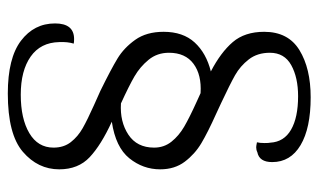

<svg xmlns="http://www.w3.org/2000/svg" viewBox="-186 -558 835 504"><g transform="rotate(90 232.0 -305.5)"><path d="M41 -32Q41 -82 82 -82Q90 -82 94 -81Q89 -65 90 -43Q91 6 128 32Q165 58 228 58Q291 58 329 35.5Q367 13 367 -28Q367 -55 352.5 -73.5Q338 -92 316 -104.5Q294 -117 256 -134Q249 -137 218 -151Q161 -179 133 -196Q105 -213 84 -242.5Q63 -272 63 -317Q63 -368 91 -398.5Q119 -429 167 -441Q117 -467 90 -498.5Q63 -530 63 -581Q63 -644 111 -673.5Q159 -703 235 -703Q316 -703 360.5 -676.5Q405 -650 405 -602Q405 -568 379 -563Q373 -560 366 -560Q363 -560 353 -562Q355 -569 355 -582Q355 -593 354 -597Q352 -633 320 -651.5Q288 -670 232 -670Q183 -670 150.5 -652Q118 -634 118 -596Q118 -563 135.5 -540.5Q153 -518 177 -504.5Q201 -491 250 -468L278 -455Q327 -433 355.5 -416Q384 -399 404 -372.5Q424 -346 424 -308Q424 -263 395 -227Q366 -191 299 -181Q360 -153 392 -123Q424 -93 424 -43Q424 13 378 52.5Q332 92 225 92Q132 92 86.5 57.5Q41 23 41 -32ZM367 -292Q367 -318 351.5 -337.5Q336 -357 312 -371Q288 -385 246 -404Q228 -412 224 -414Q176 -417 147 -395.5Q118 -374 118 -331Q118 -300 136.5 -277.5Q155 -255 180 -240.5Q205 -226 251 -205Q299 -202 333 -224.5Q367 -247 367 -292Z"/></g></svg>

Font: Arima Madurai Light
Style: Regular
Weight: 300
Designer: Joana Correia and Natanael Gama
Foundry: NDISCOVER
Version: Version 1.019